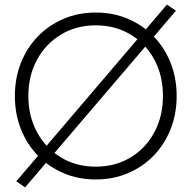

<svg xmlns="http://www.w3.org/2000/svg" viewBox="-20 -763 830 826"><path d="M102 -350Q102 -438 139.5 -506.5Q177 -575 242.5 -614.5Q308 -654 392 -654Q476 -654 541.5 -614.5Q607 -575 644 -506.5Q681 -438 681 -350Q681 -263 644 -194Q607 -125 541.5 -85.5Q476 -46 392 -46Q308 -46 242.5 -85.5Q177 -125 139.5 -194Q102 -263 102 -350ZM44 -350Q44 -273 70 -207.5Q96 -142 143 -93.5Q190 -45 253.5 -18Q317 9 392 9Q467 9 530.5 -18Q594 -45 641 -93.5Q688 -142 714 -207.5Q740 -273 740 -350Q740 -427 714 -492.5Q688 -558 641 -606.5Q594 -655 530.5 -682Q467 -709 392 -709Q317 -709 253.5 -682Q190 -655 143 -606.5Q96 -558 70 -492.5Q44 -427 44 -350ZM698 -743 50 17 88 43 737 -717Z"/></svg>

Font: Jost Light
Style: Regular
Weight: 300
Version: Version 3.710